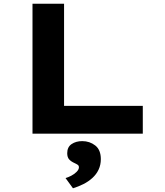

<svg xmlns="http://www.w3.org/2000/svg" viewBox="-20 -720 888 1034"><path d="M155 0V-700H325V-150H749V0ZM373 294 333 239Q347 235 363.5 226.5Q380 218 392.5 205.5Q405 193 405 181Q405 172 398.5 167.5Q392 163 381 158Q363 150 352.5 138.5Q342 127 342 105Q342 72 365.5 56Q389 40 423 40Q463 40 493 63.5Q523 87 523 137Q523 168 511 193.5Q499 219 477.5 238.5Q456 258 429 271.5Q402 285 373 294Z"/></svg>

Font: Lexend Tera
Style: Bold
Weight: 700
Designer: Bonnie Shaver-Troup, Thomas Jockin
Foundry: Lexend
Version: Version 1.007